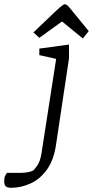

<svg xmlns="http://www.w3.org/2000/svg" viewBox="-115 -727 442 913"><path d="M-63 166Q-79 166 -87 159.5Q-95 153 -95 134Q-95 117 -90 108Q-85 99 -82 95H-16Q5 95 22 91Q39 87 44 83Q47 81 61.5 61Q76 41 82 4L152 -447L72 -465V-496L213 -515V-449L151 -36Q140 36 107.5 80.5Q75 125 30 145.5Q-15 166 -63 166ZM279 -544 180 -625 72 -547 44 -573 148 -672Q169 -692 179 -699.5Q189 -707 193 -707Q198 -707 204.5 -702Q211 -697 226 -678L307 -579Z"/></svg>

Font: Faustina Light
Style: Italic
Weight: 300
Italic angle: -8°
Designer: Alfonso Garcia
Foundry: http://www.omnibus-type.com
Version: Version 1.200